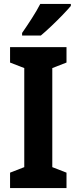

<svg xmlns="http://www.w3.org/2000/svg" viewBox="-20 -953 389 973"><path d="M317 0H31V-78L103 -106V-608L31 -636V-714H317V-636L245 -608V-106L317 -78ZM339 -923Q324 -905 297 -877Q270 -849 240.5 -821Q211 -793 187 -773H92V-786Q117 -822 142 -861Q167 -900 184 -933H339Z"/></svg>

Font: Noto Sans Khmer UI Condensed
Style: Bold
Weight: 700
Width: 3
Designer: Danh Hong and the Monotype Design Team
Foundry: Monotype Imaging Inc.
Version: Version 2.002; ttfautohint (v1.8.4.7-5d5b)